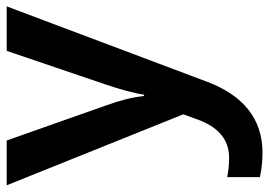

<svg xmlns="http://www.w3.org/2000/svg" viewBox="-138 -444 822 587"><g transform="rotate(-90 273.5 -151.0)"><path d="M0 -542 217 -2 201 42C181 97 146 138 84 138C61 138 39 135 25 132V232C43 236 67 240 100 240C204 240 275 180 316 72L547 -542H411L307 -236C294 -197 282 -156 277 -122H273C269 -160 259 -197 245 -236L137 -542Z"/></g></svg>

Font: Noto Sans Sinhala SemiBold
Style: Regular
Weight: 600
Designer: Jelle Bosma - Monotype Design Team
Foundry: Monotype Imaging Inc.
Version: Version 2.006